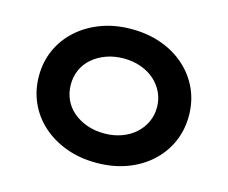

<svg xmlns="http://www.w3.org/2000/svg" viewBox="-102 -856 1194 1007"><g transform="rotate(15 495.5 -353.0)"><path d="M495.5 10Q406.3 10 331.8 -17.5Q257.3 -45 202.5 -94Q147.7 -143 118.1 -209.4Q88.4 -275.7 88.4 -352.9Q88.4 -430.6 118.3 -496.7Q148.3 -562.7 203.1 -611.7Q257.9 -660.7 332.1 -688.2Q406.3 -715.7 494.9 -715.7Q585.1 -715.7 659.3 -688.7Q733.6 -661.7 788.4 -612.2Q843.2 -562.7 872.8 -496.7Q902.4 -430.6 902.4 -353.4Q902.4 -275.1 872.8 -209.1Q843.2 -143 788.4 -93.5Q733.6 -44 659.3 -17Q585.1 10 495.5 10ZM495.9 -149.5Q547.2 -149.5 589.9 -165Q632.7 -180.5 663.6 -208.1Q694.6 -235.7 712 -272.8Q729.3 -309.8 729.3 -352.9Q729.3 -396 712 -433Q694.6 -470 663.6 -497.6Q632.7 -525.2 589.4 -540.7Q546.2 -556.2 495.9 -556.2Q444.7 -556.2 401.7 -540.7Q358.8 -525.2 327 -498.1Q295.2 -471 278.4 -433.7Q261.6 -396.4 261.6 -352.9Q261.6 -309.8 278.4 -272.3Q295.2 -234.7 327 -207.6Q358.8 -180.5 401.7 -165Q444.7 -149.5 495.9 -149.5Z"/></g></svg>

Font: Lexend Giga
Style: Regular
Weight: 400
Designer: Bonnie Shaver-Troup, Thomas Jockin
Foundry: Lexend
Version: Version 1.007